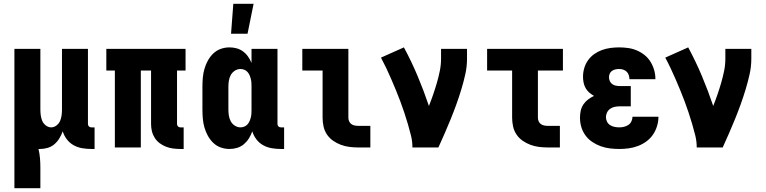

<svg xmlns="http://www.w3.org/2000/svg" viewBox="-20 -778 4040 1013"><path d="M56 215V-520H193V-200Q193 -185 195 -169.5Q197 -154 203 -140Q209 -126 222 -116Q235 -106 250 -106Q265 -106 278 -116Q291 -126 297 -140Q303 -154 305 -169.5Q307 -185 307 -200V-520H444V-124Q444 -116 449 -111Q454 -106 462 -106H479V8H462Q438 8 414 4Q390 0 369 -11.5Q348 -23 333 -42.5Q318 -62 311 -85Q304 -66 293.5 -48.5Q283 -31 267.5 -17.5Q252 -4 232 2Q212 8 192 8H183Q189 32 191 57Q193 82 193 107V215Z M931 8Q912 8 893 5.5Q874 3 856 -4Q838 -11 822.5 -22.5Q807 -34 796.5 -50.5Q786 -67 781.5 -85.5Q777 -104 777 -124V-406H723V0H586V-406H541V-520H959V-406H914V-124Q914 -116 919 -111Q924 -106 931 -106H949V8Z M1199 -600 1211 -758H1318L1286 -600ZM1191 8Q1167 8 1144.5 0Q1122 -8 1105 -24.5Q1088 -41 1076.5 -62Q1065 -83 1058.5 -106Q1052 -129 1050 -152.5Q1048 -176 1048 -200V-320Q1048 -344 1050 -367.5Q1052 -391 1058.5 -414Q1065 -437 1076.5 -458Q1088 -479 1105 -495.5Q1122 -512 1144.5 -520Q1167 -528 1191 -528Q1210 -528 1228.5 -523Q1247 -518 1262.5 -506.5Q1278 -495 1289 -479Q1300 -463 1307 -446V-520H1444V-124Q1444 -116 1449 -111Q1454 -106 1462 -106H1479V8H1462Q1438 8 1414 4Q1390 0 1369 -11.5Q1348 -23 1333 -42.5Q1318 -62 1311 -85Q1304 -65 1293 -47.5Q1282 -30 1266.5 -17Q1251 -4 1231.5 2Q1212 8 1191 8ZM1249 -106Q1259 -106 1269 -110Q1279 -114 1286 -122Q1293 -130 1297 -139.5Q1301 -149 1303.5 -159Q1306 -169 1306.5 -179.5Q1307 -190 1307 -200V-320Q1307 -330 1306.5 -340.5Q1306 -351 1303.5 -361Q1301 -371 1297 -380.5Q1293 -390 1286 -398Q1279 -406 1269 -410Q1259 -414 1249 -414Q1233 -414 1219 -405Q1205 -396 1197.5 -382Q1190 -368 1187.5 -352Q1185 -336 1185 -320V-200Q1185 -184 1187.5 -168Q1190 -152 1197.5 -138Q1205 -124 1219 -115Q1233 -106 1249 -106Z M1870 0Q1846 0 1823 -3Q1800 -6 1778.5 -14Q1757 -22 1737.5 -35.5Q1718 -49 1705 -68.5Q1692 -88 1687 -111Q1682 -134 1682 -157V-406H1575V-520H1818V-157Q1818 -147 1822 -138Q1826 -129 1833.5 -123.5Q1841 -118 1850.5 -116Q1860 -114 1870 -114H1934V0Z M2156 0Q2156 -32 2148.5 -62.5Q2141 -93 2132 -123.5Q2123 -154 2113 -184Q2103 -214 2092 -243.5Q2081 -273 2069 -302Q2057 -331 2044.5 -360Q2032 -389 2018.5 -417.5Q2005 -446 1990 -474L2111 -528Q2151 -454 2183.5 -376.5Q2216 -299 2243 -219Q2255 -249 2265.5 -279.5Q2276 -310 2285 -341Q2294 -372 2300.5 -404Q2307 -436 2307 -468V-520H2444V-468Q2444 -427 2435 -386.5Q2426 -346 2414 -306.5Q2402 -267 2388 -228Q2374 -189 2358.5 -151Q2343 -113 2326.5 -75Q2310 -37 2293 0Z M2870 0Q2846 0 2823 -3Q2800 -6 2778.5 -14Q2757 -22 2737.5 -35.5Q2718 -49 2705 -68.5Q2692 -88 2687 -111Q2682 -134 2682 -157V-406H2550V-520H2950V-406H2818V-157Q2818 -147 2822 -138Q2826 -129 2833.5 -123.5Q2841 -118 2850.5 -116Q2860 -114 2870 -114H2934V0Z M3248 8Q3223 8 3198 5Q3173 2 3149.5 -6.5Q3126 -15 3105 -29Q3084 -43 3069 -63.5Q3054 -84 3047 -108Q3040 -132 3040 -157Q3040 -176 3044 -194Q3048 -212 3058 -227Q3068 -242 3082.5 -253Q3097 -264 3114 -272Q3100 -280 3088.5 -290Q3077 -300 3069.5 -313.5Q3062 -327 3059 -342.5Q3056 -358 3056 -373Q3056 -396 3062.5 -418.5Q3069 -441 3082.5 -460Q3096 -479 3115 -492.5Q3134 -506 3156 -514Q3178 -522 3201 -525Q3224 -528 3247 -528Q3271 -528 3295 -524.5Q3319 -521 3341 -511.5Q3363 -502 3381.5 -487Q3400 -472 3412.5 -451.5Q3425 -431 3431.5 -408Q3438 -385 3438 -361V-360H3301Q3301 -371 3297.5 -381.5Q3294 -392 3286.5 -399.5Q3279 -407 3268.5 -410.5Q3258 -414 3247 -414Q3237 -414 3227.5 -412Q3218 -410 3209.5 -404.5Q3201 -399 3197 -389.5Q3193 -380 3193 -371Q3193 -360 3197.5 -350Q3202 -340 3210.5 -334Q3219 -328 3229.5 -326Q3240 -324 3250 -324H3308V-217H3250Q3237 -217 3224 -214.5Q3211 -212 3200 -204.5Q3189 -197 3183 -185Q3177 -173 3177 -160Q3177 -147 3183 -135.5Q3189 -124 3199.5 -117.5Q3210 -111 3222.5 -108.5Q3235 -106 3248 -106Q3260 -106 3272.5 -109Q3285 -112 3295.5 -119Q3306 -126 3311.5 -138Q3317 -150 3317 -162H3454Q3454 -137 3446.5 -112.5Q3439 -88 3425 -67.5Q3411 -47 3390.5 -32Q3370 -17 3346.5 -8Q3323 1 3298 4.5Q3273 8 3248 8Z M3656 0Q3656 -32 3648.5 -62.5Q3641 -93 3632 -123.5Q3623 -154 3613 -184Q3603 -214 3592 -243.5Q3581 -273 3569 -302Q3557 -331 3544.5 -360Q3532 -389 3518.5 -417.5Q3505 -446 3490 -474L3611 -528Q3651 -454 3683.5 -376.5Q3716 -299 3743 -219Q3755 -249 3765.5 -279.5Q3776 -310 3785 -341Q3794 -372 3800.5 -404Q3807 -436 3807 -468V-520H3944V-468Q3944 -427 3935 -386.5Q3926 -346 3914 -306.5Q3902 -267 3888 -228Q3874 -189 3858.5 -151Q3843 -113 3826.5 -75Q3810 -37 3793 0Z"/></svg>

Font: Iosevka SS18 Heavy
Style: Regular
Weight: 900
Monospace: yes
Designer: Belleve Invis
Foundry: Belleve Invis
Version: Version 25.1.1; ttfautohint (v1.8.4)